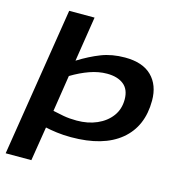

<svg xmlns="http://www.w3.org/2000/svg" viewBox="-133 -857 1104 1184"><g transform="rotate(15 419.0 -265.0)"><path d="M11 210 162 -740H324L279 -453Q351 -498 419 -524.5Q487 -551 570 -551Q683 -551 741 -493.5Q799 -436 799 -337Q799 -172 689 -81Q579 10 374 10Q325 10 283 4.5Q241 -1 210 -8L175 210ZM381 -98Q453 -98 510 -123Q567 -148 600.5 -193Q634 -238 634 -300Q634 -364 595 -395Q556 -426 489 -426Q435 -426 378.5 -406Q322 -386 264 -351L228 -119Q258 -112 296.5 -105Q335 -98 381 -98Z"/></g></svg>

Font: Georama Extra Expanded SemiBold
Style: Italic
Weight: 600
Width: 8
Italic angle: -9°
Designer: Jean-Baptiste Levee
Foundry: Production Type
Version: Version 1.000